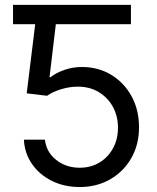

<svg xmlns="http://www.w3.org/2000/svg" viewBox="-20 -747 637 777"><path d="M190.3 -727.3V-649.1H32.7V-727.3ZM302.6 9.9Q240.1 9.9 190 -14.9Q139.9 -39.8 109.7 -83.1Q79.5 -126.4 76.7 -181.8H161.9Q166.9 -132.5 206.9 -100.3Q246.8 -68.2 302.6 -68.2Q347.3 -68.2 382.3 -89.1Q417.3 -110.1 437.3 -146.8Q457.4 -183.6 457.4 -230.1Q457.4 -277.7 436.6 -315.2Q415.8 -352.6 379.6 -374.3Q343.4 -396 296.9 -396.3Q263.5 -396.7 228.3 -386.2Q193.2 -375.7 170.5 -359.4L88.1 -369.3L132.1 -727.3H509.9V-649.1H206L180.4 -434.7H184.7Q207 -452.4 240.8 -464.1Q274.5 -475.9 311.1 -475.9Q377.8 -475.9 430.2 -444.1Q482.6 -412.3 512.6 -357.2Q542.6 -302.2 542.6 -231.5Q542.6 -161.9 511.5 -107.4Q480.5 -52.9 426.1 -21.5Q371.8 9.9 302.6 9.9Z"/></svg>

Font: InterMG
Style: Regular
Weight: 400
Designer: Rasmus Andersson
Foundry: rsms
Version: Version 3.019;December 26, 2023;FontCreator 15.0.0.2955 64-b